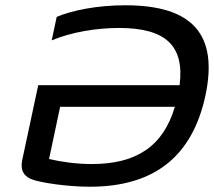

<svg xmlns="http://www.w3.org/2000/svg" viewBox="-20 -699 811 728"><path d="M195 -635 176 -546C250 -577 345 -593 431 -593C608 -593 680 -526 661 -376H125L64 -91C56 -52 72 -28 106 -17C136 -7 230 9 321 9C564 9 709 -105 759 -337C808 -569 710 -679 455 -679C349 -679 254 -660 195 -635ZM166 -96 208 -294H643C599 -145 498 -77 328 -77C270 -77 214 -85 166 -96Z"/></svg>

Font: LT Wave
Style: Italic
Weight: 400
Designer: Daniel Lyons
Version: Version 2.5 (Glyphs App)